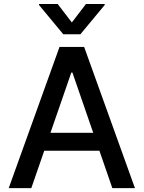

<svg xmlns="http://www.w3.org/2000/svg" viewBox="-20 -969 740 989"><path d="M141.3 0H24.9L286.6 -727.3H413.4L675.1 0H558.6L353 -595.2H347.3ZM160.9 -284.8H538.7V-192.5H160.9ZM277 -948.5 350.1 -853.3 422.9 -948.5H519.2V-943.2L394.2 -792.6H305.8L181.1 -943.2V-948.5Z"/></svg>

Font: InterMG Medium
Style: Regular
Weight: 500
Designer: Rasmus Andersson
Foundry: rsms
Version: Version 3.019;December 26, 2023;FontCreator 15.0.0.2955 64-b